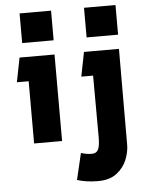

<svg xmlns="http://www.w3.org/2000/svg" viewBox="-61 -757 793 1039"><g transform="rotate(-5 335.0 -237.5)"><path d="M256 -708V-547H85V-708ZM254 0H102V-338H38L64 -470H254ZM606 -708V-547H435V-708ZM430 233Q365 233 316 217L350 73Q378 83 409 83Q434 83 443.5 63Q453 43 453 0L452 -338H388L414 -470H604L603 51Q603 89 586.5 131Q570 173 531.5 203Q493 233 430 233Z"/></g></svg>

Font: Kreadon
Style: Regular
Weight: 400
Designer: kohakuno
Foundry: StudioGnu
Version: Version 1.000;Glyphs 3.1.2 (3151)